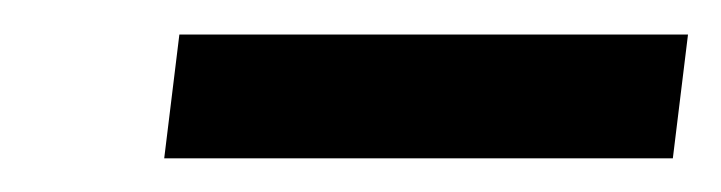

<svg xmlns="http://www.w3.org/2000/svg" viewBox="-20 -362 428 114"><path d="M77.5 -268 86.5 -341.5H388.5L379.5 -268Z"/></svg>

Font: Expletus Sans Medium
Style: Italic
Weight: 500
Italic angle: -7°
Version: Version 7.500